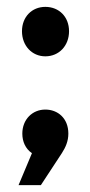

<svg xmlns="http://www.w3.org/2000/svg" viewBox="-20 -452 263 559"><path d="M112 -288C152 -288 181 -319 181 -361C181 -403 152 -432 112 -432C73 -432 44 -403 44 -361C44 -319 73 -288 112 -288ZM112 -133C74 -133 45 -104 45 -63C45 -40 54 -19 73 -6L34 87H99L160 -6C171 -23 179 -41 179 -63C179 -108 148 -133 112 -133Z"/></svg>

Font: Montserrat_SPRD_medium Medium
Style: Regular
Weight: 400
Designer: Julieta Ulanovsky edited by Nelly Hempel
Foundry: Julieta Ulanovsky
Version: Version 4.000;PS 004.000;hotconv 1.0.88;makeotf.lib2.5.64775